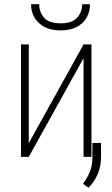

<svg xmlns="http://www.w3.org/2000/svg" viewBox="-20 -737 525 902"><path d="M115.2 -64.5 372.6 -528.3H409.7V0H372.6V-463.9L115.2 0H78.6V-528.3H115.2ZM366.2 -717.3H402.8Q402.8 -681.2 386.5 -653.3Q370.1 -625.5 339.4 -609.9Q308.6 -594.2 265.1 -594.2Q200.2 -594.2 163.1 -628.7Q126 -663.1 126 -717.3H164.1Q164.1 -680.7 186.8 -654.1Q209.5 -627.4 265.1 -627.4Q319.3 -627.4 342.8 -654.3Q366.2 -681.2 366.2 -717.3ZM454.6 -65.4V0Q454.6 45.4 438.5 82.3Q422.4 119.1 395.5 145L370.1 126.5Q384.8 106.4 394.5 87.4Q404.3 68.4 409.2 47.6Q414.1 26.9 414.1 1.5V-65.4Z"/></svg>

Font: Roboto Condensed ExtraLight
Style: Regular
Weight: 250
Designer: Christian Robertson
Foundry: Google
Version: Version 3.008; 2023